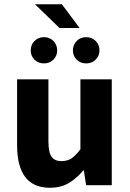

<svg xmlns="http://www.w3.org/2000/svg" viewBox="-20 -868 608 900"><path d="M213.9 12.2Q60.1 12.2 60.1 -188V-496.1H207V-207Q207 -152.8 222.2 -132.8Q237.3 -112.8 267.1 -112.8Q296.9 -112.8 315.9 -126Q335 -139.2 356.9 -168V-496.1H503.9V0H383.8L373 -68.8H370.1Q337.9 -30.8 301.3 -9.3Q264.6 12.2 213.9 12.2ZM230.5 -588.4Q212.9 -570.8 186 -570.8Q159.2 -570.8 141.6 -588.4Q124 -606 124 -631.8Q124 -657.7 141.6 -675.8Q159.2 -693.8 186 -693.8Q212.9 -693.8 230.5 -675.8Q248 -657.7 248 -631.8Q248 -606 230.5 -588.4ZM383.8 -693.8Q411.1 -693.8 428.7 -675.8Q446.3 -657.7 446.3 -631.8Q446.3 -606 428.2 -588.4Q410.6 -570.8 383.8 -570.8Q356.9 -570.8 339.4 -588.4Q321.8 -606 321.8 -631.8Q321.8 -657.7 339.4 -675.8Q356.9 -693.8 383.8 -693.8ZM353 -736.8H258.8L144 -848.1H270Z"/></svg>

Font: SourceSansPro-Bold
Style: Bold
Weight: 700
Designer: Paul D. Hunt
Foundry: Adobe Systems Incorporated
Version: Version 1.050;PS Version 1.000;hotconv 1.0.70;makeotf.lib2.5